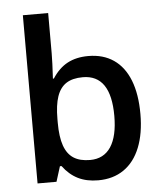

<svg xmlns="http://www.w3.org/2000/svg" viewBox="-54 -807 728 864"><g transform="rotate(-5 310.0 -375.0)"><path d="M195.8 -68.4H188.5L167 0H81.5V-759.8H195.8V-577.6Q195.8 -538.6 191.4 -463.9H195.8Q225.1 -509.3 264.6 -530.3Q304.2 -551.3 358.4 -551.3Q425.8 -551.3 473.1 -518.8Q520.5 -486.3 545.2 -423.6Q569.8 -360.8 569.8 -271.5Q569.8 -183.1 544.4 -119.9Q519 -56.6 470.7 -23.4Q422.4 9.8 355 9.8Q302.7 9.8 263.9 -9.5Q225.1 -28.8 195.8 -68.4ZM452.1 -272.9Q452.1 -458.5 325.7 -458.5Q279.3 -458.5 251 -440.2Q222.7 -421.9 209.2 -382.8Q195.8 -343.8 195.8 -280.8V-264.2Q195.8 -200.2 209.7 -160.6Q223.6 -121.1 252.2 -102.8Q280.8 -84.5 326.2 -84.5Q388.2 -84.5 420.2 -132.8Q452.1 -181.2 452.1 -272.9Z"/></g></svg>

Font: Viking Open Sans Light
Style: Bold
Weight: 600
Foundry: Ascender Corporation
Version: Version 2.001